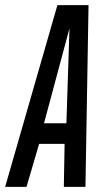

<svg xmlns="http://www.w3.org/2000/svg" viewBox="-52 -726 408 746"><path d="M-32 0 171 -706H292L280 0H196L199 -167H100L51 0ZM119 -247H206L218 -616Z"/></svg>

Font: Georama Extra Condensed Medium
Style: Italic
Weight: 500
Width: 2
Italic angle: -9°
Designer: Jean-Baptiste Levee
Foundry: Production Type
Version: Version 1.000